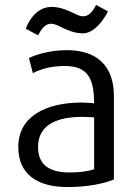

<svg xmlns="http://www.w3.org/2000/svg" viewBox="-20 -745 555 777"><path d="M315 -610C285 -610 254 -622 230 -634C213 -643 198 -649 187 -649C161 -649 147 -626 134 -602L84 -629C98 -665 131 -717 188 -717C221 -717 251 -705 275 -693C291 -685 305 -679 316 -679C342 -679 356 -701 369 -725L417 -699C401 -667 363 -610 315 -610ZM441 -19C406 -3 335 12 254 12C128 12 54 -42 54 -150C54 -274 165 -329 307 -330C328 -330 349 -328 361 -327C360 -420 341 -478 242 -478C180 -478 138 -462 113 -449L97 -510C125 -524 182 -542 251 -542C372 -542 441 -479 441 -356ZM361 -60V-270C347 -271 331 -272 312 -272C217 -272 134 -244 134 -150C134 -75 183 -47 263 -47C304 -47 337 -52 361 -60Z"/></svg>

Font: Repo Regular
Style: Regular
Weight: 400
Designer: Stefan Peev
Foundry: Context Ltd
Version: Version 1.502